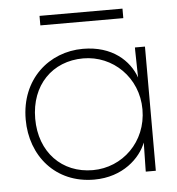

<svg xmlns="http://www.w3.org/2000/svg" viewBox="-48 -665 666 724"><g transform="rotate(-5 285.0 -303.5)"><path d="M278 -23C161 -23 78 -108 78 -235C78 -362 161 -446 278 -446C390 -446 484 -356 484 -235C484 -112 390 -23 278 -23ZM42 -235C42 -97 134 13 280 13C389 13 456 -53 478 -110L476 -8V0H514V-470H476V-458L478 -356C455 -421 391 -482 280 -482C152 -482 42 -388 42 -235ZM128 -584H442V-620H128Z"/></g></svg>

Font: Kreadon Extra Light
Style: Regular
Weight: 200
Designer: kohakuno
Foundry: StudioGnu
Version: Version 1.000;Glyphs 3.1.2 (3151)